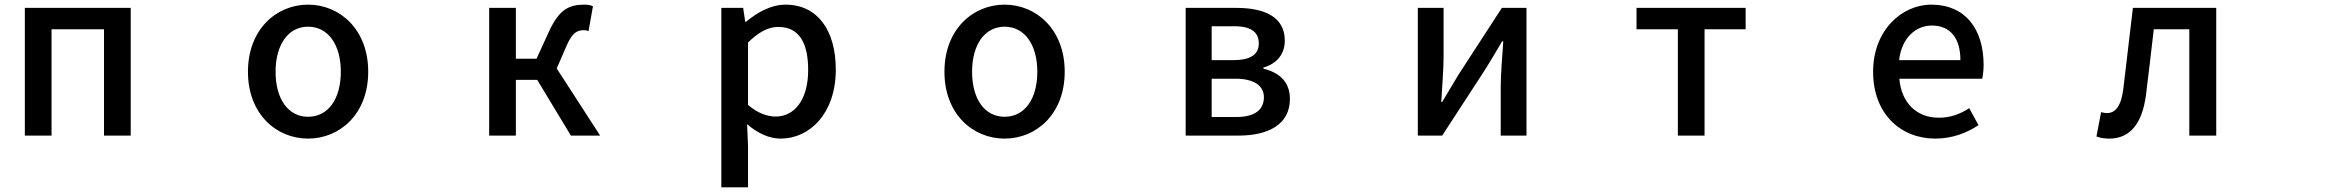

<svg xmlns="http://www.w3.org/2000/svg" viewBox="-20 -562 10040 827"><path d="M87 -528V22H202V-436H428V22H543V-528Z M1307 35C1443 35 1566 -70 1566 -253C1566 -436 1443 -542 1307 -542C1171 -542 1048 -436 1048 -253C1048 -70 1171 35 1307 35ZM1167 -253C1167 -369 1221 -447 1307 -447C1394 -447 1448 -369 1448 -253C1448 -136 1394 -59 1307 -59C1221 -59 1167 -136 1167 -253Z M2087 -528V22H2202V-218H2294L2439 22H2565L2378 -267L2419 -362C2445 -423 2467 -432 2496 -432C2504 -432 2508 -430 2515 -428L2534 -535C2524 -540 2511 -542 2498 -542C2432 -542 2389 -523 2344 -425L2291 -309H2202V-528Z M3087 -528V245H3202V67L3198 -27C3245 13 3294 35 3343 35C3467 35 3580 -73 3580 -262C3580 -431 3502 -542 3363 -542C3301 -542 3241 -508 3193 -468H3190L3181 -528ZM3202 -110V-379C3248 -424 3289 -446 3332 -446C3424 -446 3461 -375 3461 -260C3461 -131 3401 -60 3321 -60C3287 -60 3245 -73 3202 -110Z M4307 35C4443 35 4566 -70 4566 -253C4566 -436 4443 -542 4307 -542C4171 -542 4048 -436 4048 -253C4048 -70 4171 35 4307 35ZM4167 -253C4167 -369 4221 -447 4307 -447C4394 -447 4448 -369 4448 -253C4448 -136 4394 -59 4307 -59C4221 -59 4167 -136 4167 -253Z M5305 -528H5087V22H5315C5442 22 5536 -25 5536 -136C5536 -213 5486 -251 5422 -266V-271C5481 -288 5514 -330 5514 -387C5514 -490 5426 -528 5305 -528ZM5199 -58V-223H5301C5383 -223 5424 -192 5424 -143C5424 -90 5386 -58 5305 -58ZM5199 -303V-449H5296C5371 -449 5402 -422 5402 -375C5402 -330 5371 -303 5291 -303Z M6087 -528V22H6192L6380 -267C6400 -299 6430 -350 6450 -384H6455C6450 -313 6444 -240 6444 -183V22H6555V-528H6449L6262 -240C6243 -207 6211 -156 6192 -123H6188C6192 -193 6198 -266 6198 -323V-528Z M7207 -436V22H7322V-436H7499V-528H7029V-436Z M8316 35C8388 35 8451 11 8502 -23L8462 -96C8422 -70 8380 -55 8331 -55C8236 -55 8170 -118 8161 -223H8518C8521 -237 8524 -259 8524 -282C8524 -437 8445 -542 8299 -542C8171 -542 8048 -431 8048 -253C8048 -71 8167 35 8316 35ZM8160 -303C8171 -399 8232 -452 8301 -452C8381 -452 8424 -397 8424 -303Z M9065 35C9154 35 9206 -28 9223 -150C9235 -246 9246 -342 9257 -436H9410V22H9526V-528H9167C9153 -412 9140 -296 9126 -181C9117 -106 9092 -75 9056 -75C9046 -75 9038 -77 9030 -79L9010 26C9027 32 9043 35 9065 35Z"/></svg>

Font: コーポレート・ロゴ ver3 Medium
Style: Regular
Weight: 500
Designer: [KANA_main] LOGOTYPE.JP [Source Han Sans] Ryoko NISHIZUKA 西塚涼子 (kana, bopomofo & ideographs); Paul D. Hunt (Latin, Greek
Version: Version 12.001;FEAKit 1.0